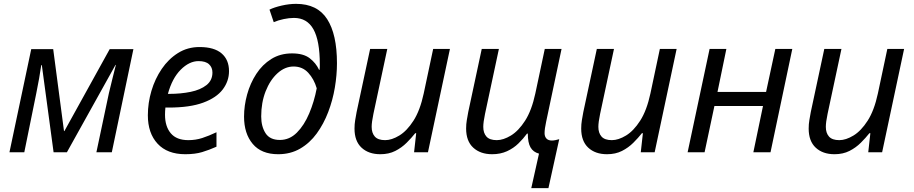

<svg xmlns="http://www.w3.org/2000/svg" viewBox="-20 -790 4739 996"><path d="M29 0 142 -535H256L312 -110H314L549 -535H672L560 0H480L545 -307Q554 -345 563.5 -383Q573 -421 581 -453H579L327 0H258L197 -452H194Q190 -424 183 -383.5Q176 -343 168 -305L106 0Z M941 10Q848 10 797.5 -44.5Q747 -99 747 -192Q747 -256 765.5 -318.5Q784 -381 819 -432.5Q854 -484 903.5 -515Q953 -546 1015 -546Q1091 -546 1129.5 -513Q1168 -480 1168 -421Q1168 -369 1135.5 -326Q1103 -283 1034 -257.5Q965 -232 855 -232H838Q837 -223 836.5 -213Q836 -203 836 -195Q836 -134 866 -98.5Q896 -63 957 -63Q995 -63 1029 -74Q1063 -85 1103 -104V-29Q1065 -12 1028.5 -1Q992 10 941 10ZM851 -303H858Q918 -303 969 -313.5Q1020 -324 1051 -348.5Q1082 -373 1082 -414Q1082 -440 1064.5 -456.5Q1047 -473 1010 -473Q962 -473 917.5 -428.5Q873 -384 851 -303Z M1423 10Q1336 10 1291 -43.5Q1246 -97 1246 -185Q1246 -242 1262 -300Q1278 -358 1309.5 -406.5Q1341 -455 1387.5 -484Q1434 -513 1495 -513Q1554 -513 1586.5 -488Q1619 -463 1635 -428H1638Q1639 -436 1639 -443.5Q1639 -451 1639 -456Q1639 -579 1606 -638Q1573 -697 1505 -697Q1480 -697 1451.5 -691Q1423 -685 1400 -675L1378 -740Q1402 -752 1441 -761Q1480 -770 1516 -770Q1626 -770 1677 -691Q1728 -612 1728 -462Q1728 -401 1717 -335.5Q1706 -270 1682.5 -208.5Q1659 -147 1623 -97.5Q1587 -48 1537 -19Q1487 10 1423 10ZM1432 -64Q1482 -64 1520 -102Q1558 -140 1584 -201.5Q1610 -263 1623 -332Q1609 -380 1579 -412.5Q1549 -445 1503 -445Q1458 -445 1419.5 -410Q1381 -375 1358 -316.5Q1335 -258 1335 -186Q1335 -134 1357.5 -99Q1380 -64 1432 -64Z M1953 10Q1892 10 1855.5 -24Q1819 -58 1819 -123Q1819 -146 1822.5 -166.5Q1826 -187 1830 -209L1900 -536H1989L1917 -199Q1908 -156 1908 -132Q1908 -100 1924.5 -81.5Q1941 -63 1978 -63Q2012 -63 2051.5 -87Q2091 -111 2125 -164Q2159 -217 2178 -305L2227 -536H2314L2200 0H2128L2139 -99H2134Q2115 -75 2089.5 -49.5Q2064 -24 2030.5 -7Q1997 10 1953 10Z M2736 186 2776 7Q2746 -1 2732 -25.5Q2718 -50 2718 -97H2714Q2695 -71 2669.5 -46Q2644 -21 2610 -5.5Q2576 10 2533 10Q2472 10 2435 -24Q2398 -58 2398 -123Q2398 -146 2401.5 -166.5Q2405 -187 2409 -209L2479 -536H2568L2496 -199Q2487 -156 2487 -132Q2487 -100 2503.5 -81.5Q2520 -63 2557 -63Q2591 -63 2630.5 -87Q2670 -111 2704 -164Q2738 -217 2757 -305L2806 -536H2893L2813 -158Q2809 -139 2807 -125Q2805 -111 2805 -99Q2805 -82 2814.5 -71.5Q2824 -61 2843 -61Q2851 -61 2861 -63Q2871 -65 2881 -68L2825 186Z M3129 10Q3068 10 3031.5 -24Q2995 -58 2995 -123Q2995 -146 2998.5 -166.5Q3002 -187 3006 -209L3076 -536H3165L3093 -199Q3084 -156 3084 -132Q3084 -100 3100.5 -81.5Q3117 -63 3154 -63Q3188 -63 3227.5 -87Q3267 -111 3301 -164Q3335 -217 3354 -305L3403 -536H3490L3376 0H3304L3315 -99H3310Q3291 -75 3265.5 -49.5Q3240 -24 3206.5 -7Q3173 10 3129 10Z M3547 0 3661 -536H3748L3702 -313H3954L4002 -536H4090L3977 0H3888L3938 -240H3686L3635 0Z M4309 10Q4248 10 4211.5 -24Q4175 -58 4175 -123Q4175 -146 4178.5 -166.5Q4182 -187 4186 -209L4256 -536H4345L4273 -199Q4264 -156 4264 -132Q4264 -100 4280.5 -81.5Q4297 -63 4334 -63Q4368 -63 4407.5 -87Q4447 -111 4481 -164Q4515 -217 4534 -305L4583 -536H4670L4556 0H4484L4495 -99H4490Q4471 -75 4445.5 -49.5Q4420 -24 4386.5 -7Q4353 10 4309 10Z"/></svg>

Font: Noto Sans IKEA
Style: Italic
Weight: 400
Italic angle: -12°
Designer: Monotype Design Team
Foundry: Monotype Imaging Inc.
Version: Version 2.001